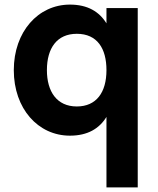

<svg xmlns="http://www.w3.org/2000/svg" viewBox="-20 -575 689 835"><path d="M579 -540H443V-473.5C411.5 -524.5 361 -555 284 -555C146 -555 40 -437 40 -270C40 -102 146 15 284 15C361 15 411.5 -15.5 443 -66.5V240H579ZM314 -112C227 -112 184 -177 184 -270C184 -366 228 -428 314 -428C403 -428 443 -364 443 -270C443 -173 399 -112 314 -112Z"/></svg>

Font: Vela Sans ExtBd
Style: Regular
Weight: 800
Designer: Principal design: Mikhail Sharanda - project Manrope.
Design modification: Ravid Balaliev
Foundry: Mikhail Sharanda
Version: Version 1.001